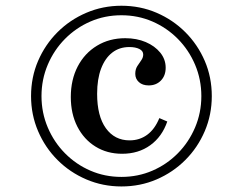

<svg xmlns="http://www.w3.org/2000/svg" viewBox="-20 -651 805 682"><path d="M411.3 11.3Q345.2 11.3 286.7 -13.7Q228.2 -38.7 184.3 -82.7Q140.3 -126.6 115.3 -185.1Q90.3 -243.5 90.3 -309.7Q90.3 -376.6 115.3 -434.7Q140.3 -492.7 184.3 -536.7Q228.2 -580.6 286.7 -605.6Q345.2 -630.6 411.3 -630.6Q478.2 -630.6 536.3 -605.6Q594.4 -580.6 638.3 -536.7Q682.3 -492.7 707.3 -434.7Q732.3 -376.6 732.3 -309.7Q732.3 -243.5 707.3 -185.1Q682.3 -126.6 638.3 -82.7Q594.4 -38.7 536.3 -13.7Q478.2 11.3 411.3 11.3ZM413.7 -104.8Q360.5 -104.8 319.4 -130.2Q278.2 -155.6 254.8 -201.2Q231.5 -246.8 231.5 -306.5Q231.5 -367.7 256 -414.9Q280.6 -462.1 324.6 -488.7Q368.5 -515.3 425 -515.3Q465.3 -515.3 497.6 -501.6Q529.8 -487.9 549.2 -464.1Q568.5 -440.3 568.5 -410.5Q568.5 -382.3 551.6 -364.9Q534.7 -347.6 508.1 -347.6Q486.3 -347.6 473.4 -359.3Q460.5 -371 460.5 -388.7Q460.5 -404.8 467.7 -416.1Q475 -427.4 481.9 -437.1Q488.7 -446.8 488.7 -457.3Q488.7 -470.2 475 -477Q461.3 -483.9 439.5 -483.9Q404 -483.9 378.6 -464.1Q353.2 -444.4 339.1 -407.3Q325 -370.2 325 -317.7Q325 -238.7 356 -195.6Q387.1 -152.4 440.3 -152.4Q475.8 -152.4 502.8 -172.2Q529.8 -191.9 546 -231.5L574.2 -219.4Q555.6 -165.3 513.7 -135.1Q471.8 -104.8 413.7 -104.8ZM411.3 -22.6Q470.2 -22.6 521.4 -44.8Q572.6 -66.9 611.7 -106.5Q650.8 -146 673 -198.4Q695.2 -250.8 695.2 -309.7Q695.2 -368.5 673 -421Q650.8 -473.4 611.7 -512.9Q572.6 -552.4 521.4 -574.6Q470.2 -596.8 411.3 -596.8Q352.4 -596.8 301.2 -574.6Q250 -552.4 210.9 -512.9Q171.8 -473.4 149.6 -421Q127.4 -368.5 127.4 -309.7Q127.4 -250.8 149.6 -198.4Q171.8 -146 210.9 -106.5Q250 -66.9 301.2 -44.8Q352.4 -22.6 411.3 -22.6Z"/></svg>

Font: Playfair 5pt SemiExpanded Light Medium
Style: Italic
Weight: 500
Italic angle: -15.6°
Version: Version 2.001;gftools[0.9.30]